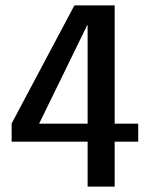

<svg xmlns="http://www.w3.org/2000/svg" viewBox="-20 -695 571 715"><path d="M306.3 0H407V-167.5H494.7V-234.4H407V-675H257.1L23.3 -235.1V-167.5H306.3ZM125.6 -234.4 304.8 -601.3H306.3V-234.4Z"/></svg>

Font: Anybody Thin
Style: Regular
Weight: 100
Designer: Tyler Finck
Foundry: Etcetera Type Company
Version: Version 1.114;gftools[0.9.25]